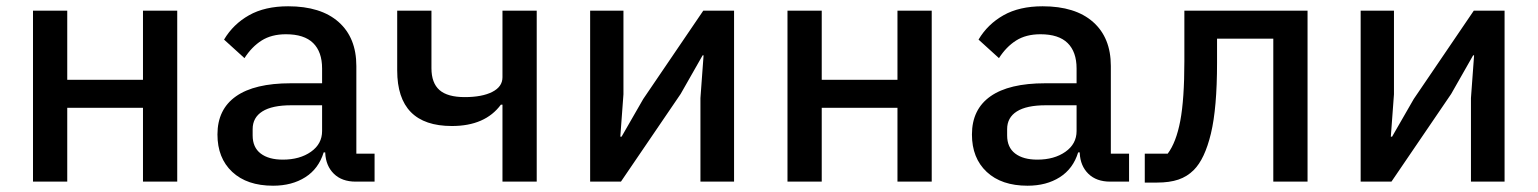

<svg xmlns="http://www.w3.org/2000/svg" viewBox="-20 -578 4893 611"><path d="M85 0V-544H194V-324H435V-544H544V0H435V-235H194V0Z M672 -150Q672 -230 731 -271.5Q790 -313 905 -313H1005V-360Q1005 -413 976.5 -441Q948 -469 890 -469Q844 -469 812.5 -449Q781 -429 758 -393L693 -452Q722 -501 772.5 -529.5Q823 -558 897 -558Q1001 -558 1057.5 -508Q1114 -458 1114 -368V-89H1172V0H1112Q1068 0 1042.5 -25Q1017 -50 1015 -91V-93H1010Q994 -41 951.5 -14Q909 13 849 13Q766 13 719 -31Q672 -75 672 -150ZM1005 -161V-243H907Q846 -243 815 -223.5Q784 -204 784 -167V-147Q784 -109 809.5 -89.5Q835 -70 880 -70Q934 -70 969.5 -95Q1005 -120 1005 -161Z M1574 -245Q1524 -177 1418 -177Q1244 -177 1244 -354V-544H1353V-361Q1353 -314 1378.5 -291.5Q1404 -269 1459 -269Q1514 -269 1546.5 -285.5Q1579 -302 1579 -332V-544H1688V0H1579V-245Z M1858 0V-544H1964V-278L1954 -143H1958L2027 -263L2218 -544H2316V0H2209V-266L2219 -402H2216L2146 -279L1956 0Z M2486 0V-544H2595V-324H2836V-544H2945V0H2836V-235H2595V0Z M3073 -150Q3073 -230 3132 -271.5Q3191 -313 3306 -313H3406V-360Q3406 -413 3377.5 -441Q3349 -469 3291 -469Q3245 -469 3213.5 -449Q3182 -429 3159 -393L3094 -452Q3123 -501 3173.5 -529.5Q3224 -558 3298 -558Q3402 -558 3458.5 -508Q3515 -458 3515 -368V-89H3573V0H3513Q3469 0 3443.5 -25Q3418 -50 3416 -91V-93H3411Q3395 -41 3352.5 -14Q3310 13 3250 13Q3167 13 3120 -31Q3073 -75 3073 -150ZM3406 -161V-243H3308Q3247 -243 3216 -223.5Q3185 -204 3185 -167V-147Q3185 -109 3210.5 -89.5Q3236 -70 3281 -70Q3335 -70 3370.5 -95Q3406 -120 3406 -161Z M3696 -89Q3723 -125 3736 -193.5Q3749 -262 3749 -383V-544H4141V0H4032V-455H3853V-378Q3853 -234 3833.5 -153Q3814 -72 3779 -37Q3758 -16 3730 -6.5Q3702 3 3662 3H3623V-89Z M4310 0V-544H4416V-278L4406 -143H4410L4479 -263L4670 -544H4768V0H4661V-266L4671 -402H4668L4598 -279L4408 0Z"/></svg>

Font: IBM Plex Sans JP Medm
Style: Regular
Weight: 500
Designer: Mike Abbink; Paul van der Laan; Pieter van Rosmalen; Wujin Sim; Yejin Wi; Jinhee Kim; Boomi Park; Yona Kim; Kichan Ma
Foundry: Sandoll Inc.
Version: Version 1.002